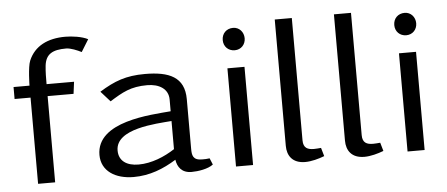

<svg xmlns="http://www.w3.org/2000/svg" viewBox="-47 -752 2011 863"><g transform="rotate(-5 959.0 -320.5)"><path d="M21 -389H93V0H170V-389H287L294 -443H170C170 -471 170 -498 173 -526C179 -578 210 -595 271 -595C292 -595 322 -582 340 -573L374 -628C347 -642 303 -648 272 -648C193 -648 133 -619 106 -555C94 -527 93 -443 93 -443H21Z M379 -105C379 -32 442 7 524 7C597 7 659 -18 717 -54C722 -21 741 7 785 7C815 7 860 0 883 -18L871 -47C860 -45 848 -45 837 -45C795 -45 792 -68 792 -97V-321C792 -421 723 -450 614 -450C528 -450 476 -430 408 -388L450 -341C508 -377 545 -399 620 -399C674 -399 715 -374 715 -326V-273C626 -265 379 -257 379 -105ZM462 -118C462 -217 645 -223 715 -229V-102C669 -72 610 -47 551 -47C497 -47 462 -71 462 -118Z M976 -571C976 -542 997 -521 1026 -521C1055 -521 1075 -543 1075 -571C1075 -599 1055 -622 1027 -622C997 -622 976 -601 976 -571ZM986 0H1063V-443H986Z M1217 -73C1217 -29 1240 7 1298 7C1326 7 1359 -2 1385 -12L1374 -50C1362 -49 1352 -48 1342 -48C1314 -48 1294 -56 1294 -91V-643H1217Z M1484 -73C1484 -29 1507 7 1565 7C1593 7 1626 -2 1652 -12L1641 -50C1629 -49 1619 -48 1609 -48C1581 -48 1561 -56 1561 -91V-643H1484Z M1750 -571C1750 -542 1771 -521 1800 -521C1829 -521 1849 -543 1849 -571C1849 -599 1829 -622 1801 -622C1771 -622 1750 -601 1750 -571ZM1760 0H1837V-443H1760Z"/></g></svg>

Font: KpMath
Style: Sans
Weight: 400
Version: Version 0.64